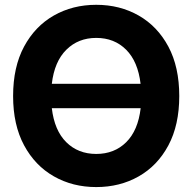

<svg xmlns="http://www.w3.org/2000/svg" viewBox="-20 -757 789 787"><path d="M374.5 9.8Q277.8 9.8 200.7 -34.2Q123.5 -78.1 78.6 -161.6Q33.7 -245.1 33.7 -363.3Q33.7 -482.4 78.6 -565.9Q123.5 -649.4 200.7 -693.4Q277.8 -737.3 374.5 -737.3Q471.2 -737.3 548.3 -693.4Q625.5 -649.4 670.2 -565.9Q714.8 -482.4 714.8 -363.3Q714.8 -244.6 670.2 -161.1Q625.5 -77.6 548.3 -33.9Q471.2 9.8 374.5 9.8ZM374.5 -601.6Q300.8 -601.6 252 -553.2Q203.1 -504.9 192.4 -413.6H556.2Q545.4 -504.9 497.1 -553.2Q448.7 -601.6 374.5 -601.6ZM374.5 -126Q448.7 -126 497.3 -174.1Q545.9 -222.2 556.6 -313.5H192.4Q203.1 -222.2 251.7 -174.1Q300.3 -126 374.5 -126Z"/></svg>

Font: Inter Tight
Style: Bold
Weight: 700
Designer: Rasmus Andersson
Foundry: rsms
Version: Version 3.004; ttfautohint (v1.8.4.7-5d5b)